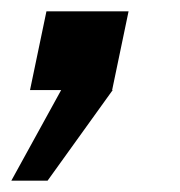

<svg xmlns="http://www.w3.org/2000/svg" viewBox="-67 -159 318 339"><path d="M131 0H132L17 160H-47L41 0H-14L15 -139H160Z"/></svg>

Font: Decalotype SemiBold Italic
Style: Regular
Weight: 600
Italic angle: -12°
Designer: Alfredo Marco Pradil
Foundry: Alfredo Marco Pradil
Version: Version 1.0